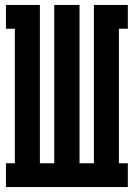

<svg xmlns="http://www.w3.org/2000/svg" viewBox="-20 -755 540 775"><path d="M4 0V-96H40V-639H4V-735H141V-96H199V-735H301V-96H359V-735H496V-639H460V-96H496V0Z"/></svg>

Font: Iosevka Curly Slab
Style: Bold
Weight: 700
Monospace: yes
Designer: Belleve Invis
Foundry: Belleve Invis
Version: Version 22.1.2; ttfautohint (v1.8.4)